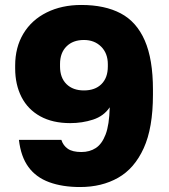

<svg xmlns="http://www.w3.org/2000/svg" viewBox="-20 -733 675 766"><path d="M299.5 13.2Q229 13.2 176.4 -6.1Q123.8 -25.3 93.5 -66.7Q63.2 -108 55.5 -175H224.8Q232 -152.2 250.8 -139.3Q269.5 -126.5 304.8 -126.5Q337.8 -126.5 362.3 -142.5Q386.8 -158.5 401.4 -196.7Q416 -234.8 417.8 -305Q394.2 -269.8 351.2 -255.8Q308.2 -241.8 260 -241.8Q190 -241.8 140.7 -269Q91.3 -296.2 65.9 -345.7Q40.5 -395.3 40.5 -460.7V-471.3Q40.5 -544.2 73.3 -598.8Q106.2 -653.5 166.2 -683.3Q226.2 -713.2 304.5 -713.2Q398 -713.2 461.5 -679.7Q525 -646.2 557.6 -571.4Q590.2 -496.7 590.2 -375.5V-355.2Q590.2 -222.5 553.3 -141.7Q516.5 -60.8 451.3 -23.8Q386.2 13.2 299.5 13.2ZM314.8 -372.2Q359.3 -372.2 384.7 -397.4Q410.2 -422.7 410.2 -467.8V-476.8Q410.2 -520.3 383.5 -546.9Q356.8 -573.5 314.8 -573.5Q271 -573.5 245.3 -547.8Q219.5 -522.2 219.5 -477.8V-467.8Q219.5 -422.7 245.3 -397.4Q271 -372.2 314.8 -372.2Z"/></svg>

Font: Golos Text
Style: Regular
Weight: 400
Designer: A.Korolkova, Vitaly Kuzmin
Foundry: ParaType Ltd
Version: Version 2.004